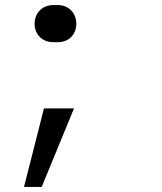

<svg xmlns="http://www.w3.org/2000/svg" viewBox="-20 -580 640 760"><path d="M209 -413C252 -413 282 -443 282 -486C282 -529 251 -560 209 -560H191C148 -560 117 -529 117 -486C117 -443 148 -413 191 -413ZM145 160 273 -151H154L75 160Z"/></svg>

Font: Tekne LDO Light
Style: Regular
Weight: 300
Monospace: yes
Designer: Alessio Laiso, Mario Rullo, Paolo Rosset
Foundry: Alessio Laiso
Version: Version 1.000;hotconv 1.0.109;makeotfexe 2.5.65596